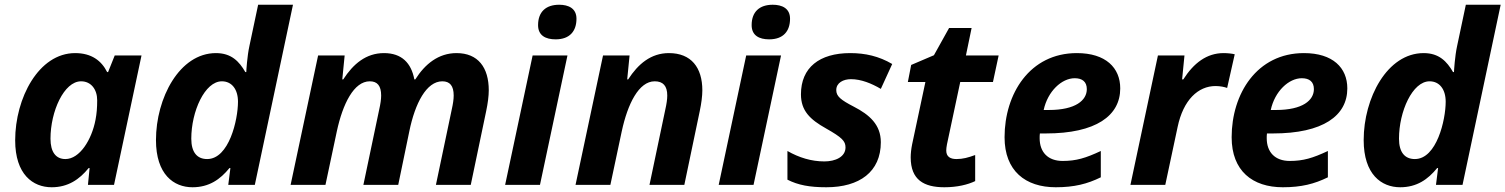

<svg xmlns="http://www.w3.org/2000/svg" viewBox="-20 -780 6351 810"><path d="M198 10C267 10 315 -23 354 -71H358L351 0H461L577 -546H464L436 -476H432C408 -524 366 -556 297 -556C143 -556 44 -366 44 -188C44 -44 119 10 198 10ZM256 -109C216 -109 193 -138 193 -195C193 -310 250 -437 322 -437C364 -437 390 -403 390 -357C390 -326 388 -301 383 -275C367 -190 316 -109 256 -109Z M792 10C862 10 909 -23 948 -71H952L943 0H1055L1216 -760H1069L1032 -585C1023 -544 1019 -482 1019 -476H1015C989 -521 956 -556 891 -556C737 -556 638 -366 638 -189C638 -44 713 10 792 10ZM854 -109C811 -109 787 -138 787 -195C787 -310 844 -437 916 -437C958 -437 984 -403 984 -351C984 -274 946 -109 854 -109Z M1206 0H1353L1401 -226C1426 -342 1473 -437 1540 -437C1572 -437 1588 -418 1588 -377C1588 -361 1585 -341 1580 -319L1513 0H1660L1707 -227C1731 -344 1779 -437 1846 -437C1878 -437 1894 -418 1894 -377C1894 -361 1891 -341 1886 -319L1819 0H1966L2031 -311C2038 -344 2042 -375 2042 -399C2042 -495 1997 -556 1906 -556C1830 -556 1773 -510 1732 -445H1728C1715 -514 1675 -556 1600 -556C1524 -556 1470 -510 1428 -445H1424L1434 -546H1322Z M2324 -614C2384 -614 2412 -649 2412 -701C2412 -745 2378 -760 2339 -760C2283 -760 2250 -730 2250 -674C2250 -630 2282 -614 2324 -614ZM2111 0H2258L2374 -546H2227Z M2408 0H2555L2603 -226C2628 -342 2675 -437 2742 -437C2777 -437 2795 -418 2795 -377C2795 -361 2792 -341 2787 -319L2720 0H2867L2932 -311C2939 -344 2943 -375 2943 -399C2943 -495 2896 -556 2802 -556C2726 -556 2672 -510 2630 -445H2626L2636 -546H2524Z M3225 -614C3285 -614 3313 -649 3313 -701C3313 -745 3279 -760 3240 -760C3184 -760 3151 -730 3151 -674C3151 -630 3183 -614 3225 -614ZM3012 0H3159L3275 -546H3128Z M3466 10C3606 10 3696 -55 3696 -180C3696 -254 3648 -296 3582 -330C3526 -359 3508 -374 3508 -400C3508 -431 3538 -446 3570 -446C3613 -446 3657 -428 3696 -405L3744 -510C3688 -543 3630 -556 3567 -556C3437 -556 3359 -495 3359 -382C3359 -313 3397 -276 3465 -238C3532 -200 3547 -185 3547 -158C3547 -118 3504 -99 3458 -99C3403 -99 3351 -115 3302 -143V-22C3347 1 3396 10 3466 10Z M3964 10C4018 10 4063 -1 4094 -16V-126C4064 -115 4042 -109 4015 -109C3989 -109 3972 -119 3972 -145C3972 -151 3973 -161 3975 -171L4031 -434H4169L4193 -546H4055L4079 -662H3984L3920 -547L3824 -506L3810 -434H3884L3828 -171C3824 -151 3822 -132 3822 -116C3822 -21 3878 10 3964 10Z M4434 10C4512 10 4567 -4 4624 -32V-143C4560 -113 4520 -101 4463 -101C4401 -101 4366 -138 4366 -197C4366 -204 4366 -209 4367 -217H4392C4604 -217 4706 -292 4706 -407C4706 -494 4645 -556 4523 -556C4324 -556 4218 -384 4218 -201C4218 -59 4306 10 4434 10ZM4405 -316H4383C4400 -395 4459 -450 4514 -450C4546 -450 4565 -435 4565 -404C4565 -357 4518 -316 4405 -316Z M4749 0H4896L4948 -244C4972 -359 5035 -417 5108 -417C5128 -417 5146 -413 5157 -409L5189 -551C5178 -554 5158 -556 5142 -556C5071 -556 5016 -514 4972 -445H4967L4977 -546H4865Z M5392 10C5470 10 5525 -4 5582 -32V-143C5518 -113 5478 -101 5421 -101C5359 -101 5324 -138 5324 -197C5324 -204 5324 -209 5325 -217H5350C5562 -217 5664 -292 5664 -407C5664 -494 5603 -556 5481 -556C5282 -556 5176 -384 5176 -201C5176 -59 5264 10 5392 10ZM5363 -316H5341C5358 -395 5417 -450 5472 -450C5504 -450 5523 -435 5523 -404C5523 -357 5476 -316 5363 -316Z M5887 10C5957 10 6004 -23 6043 -71H6047L6038 0H6150L6311 -760H6164L6127 -585C6118 -544 6114 -482 6114 -476H6110C6084 -521 6051 -556 5986 -556C5832 -556 5733 -366 5733 -189C5733 -44 5808 10 5887 10ZM5949 -109C5906 -109 5882 -138 5882 -195C5882 -310 5939 -437 6011 -437C6053 -437 6079 -403 6079 -351C6079 -274 6041 -109 5949 -109Z"/></svg>

Font: Noto Sans
Style: Bold Italic
Weight: 700
Italic angle: -12°
Designer: Monotype Design Team
Foundry: Monotype Imaging Inc.
Version: Version 2.013